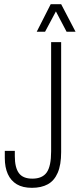

<svg xmlns="http://www.w3.org/2000/svg" viewBox="-20 -888 382 920"><path d="M133 12Q89 12 60.5 -5Q32 -22 17.5 -54Q3 -86 3 -131V-165H51V-140Q51 -85 70.5 -58.5Q90 -32 135 -32Q183 -32 204 -62Q225 -92 225 -163V-686H273V-159Q273 -98 256.5 -60Q240 -22 209 -5Q178 12 133 12ZM156 -736 223 -868H273L342 -736H299L236 -856H260L196 -736Z"/></svg>

Font: Archivo ExtraCondensed Thin
Style: Regular
Weight: 250
Width: 2
Designer: Hector Gatti
Foundry: Omnibus-Type
Version: Version 2.001